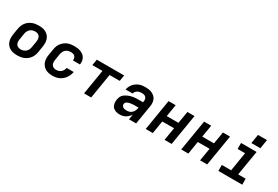

<svg xmlns="http://www.w3.org/2000/svg" viewBox="66 -1773 4069 2808"><g transform="rotate(30 2100.0 -369.0)"><path d="M257 8Q224 8 193 2.5Q162 -3 135.5 -17.5Q109 -32 89.5 -55.5Q70 -79 60.5 -108Q51 -137 50.5 -169Q50 -201 55 -233L72 -333Q76 -360 86.5 -387Q97 -414 114.5 -438Q132 -462 156 -480Q180 -498 207 -509Q234 -520 261.5 -524Q289 -528 317 -528Q349 -528 380.5 -522.5Q412 -517 438.5 -502.5Q465 -488 484.5 -464.5Q504 -441 513.5 -412Q523 -383 523 -351Q523 -319 518 -287L502 -187Q497 -160 487 -133Q477 -106 459.5 -82Q442 -58 418 -40Q394 -22 367 -11Q340 0 312 4Q284 8 257 8ZM258 -93Q280 -93 302.5 -100Q325 -107 343 -122.5Q361 -138 371 -159.5Q381 -181 384 -203L401 -303Q405 -327 403.5 -350Q402 -373 391 -391Q380 -409 359.5 -418Q339 -427 316 -427Q294 -427 271 -420Q248 -413 230.5 -397.5Q213 -382 203 -360.5Q193 -339 189 -317L173 -217Q169 -193 170 -170Q171 -147 182.5 -129Q194 -111 214.5 -102Q235 -93 258 -93Z M855 8Q822 8 791 2.5Q760 -3 734 -18Q708 -33 689 -56Q670 -79 660 -108Q650 -137 650 -169Q650 -201 655 -233L672 -333Q676 -360 686 -387Q696 -414 713.5 -437.5Q731 -461 754.5 -479.5Q778 -498 805 -509Q832 -520 859.5 -524Q887 -528 914 -528Q943 -528 970.5 -524.5Q998 -521 1023 -511.5Q1048 -502 1069.5 -486Q1091 -470 1104 -447Q1117 -424 1121.5 -396.5Q1126 -369 1121 -341Q1121 -340 1120.5 -338.5Q1120 -337 1120 -336H1002Q1002 -337 1002 -337.5Q1002 -338 1002 -338Q1005 -358 1000 -376Q995 -394 982.5 -406Q970 -418 951.5 -422.5Q933 -427 914 -427Q892 -427 869.5 -420Q847 -413 829.5 -397Q812 -381 802.5 -359.5Q793 -338 789 -317L773 -217Q769 -194 770 -171Q771 -148 781.5 -130Q792 -112 812 -102.5Q832 -93 855 -93Q876 -93 897 -99Q918 -105 935.5 -119.5Q953 -134 963.5 -154.5Q974 -175 978 -195H1097Q1092 -168 1081 -141Q1070 -114 1053.5 -90Q1037 -66 1014 -46.5Q991 -27 964.5 -14.5Q938 -2 910 3Q882 8 855 8Z M1384 0 1453 -419H1282L1299 -520H1761L1744 -419H1573L1504 0Z M1987 8Q1953 8 1921.5 -2Q1890 -12 1869.5 -36Q1849 -60 1843.5 -93Q1838 -126 1843 -160Q1847 -181 1855 -202Q1863 -223 1877.5 -239.5Q1892 -256 1911.5 -268.5Q1931 -281 1951 -290Q1971 -299 1992 -304.5Q2013 -310 2034.5 -313.5Q2056 -317 2077 -318Q2098 -319 2118 -319H2196L2199 -338Q2202 -356 2198 -374.5Q2194 -393 2181.5 -405.5Q2169 -418 2151.5 -422.5Q2134 -427 2115 -427Q2097 -427 2079 -424Q2061 -421 2044.5 -411.5Q2028 -402 2015.5 -386.5Q2003 -371 2000 -353H1881Q1886 -378 1897.5 -402.5Q1909 -427 1926 -448Q1943 -469 1965.5 -485Q1988 -501 2013 -511Q2038 -521 2063.5 -524.5Q2089 -528 2114 -528Q2144 -528 2173 -524Q2202 -520 2227.5 -508.5Q2253 -497 2273.5 -478.5Q2294 -460 2305.5 -434.5Q2317 -409 2319 -380Q2321 -351 2316 -321L2263 0H2143L2157 -88Q2144 -66 2125 -47.5Q2106 -29 2083.5 -16Q2061 -3 2036 2.5Q2011 8 1987 8ZM2050 -93Q2073 -93 2096.5 -101Q2120 -109 2137.5 -127Q2155 -145 2164.5 -167.5Q2174 -190 2178 -213L2179 -218H2118Q2108 -218 2097 -217.5Q2086 -217 2075 -216Q2064 -215 2053 -213.5Q2042 -212 2031.5 -210Q2021 -208 2010 -204Q1999 -200 1989 -194.5Q1979 -189 1972 -179.5Q1965 -170 1963 -159Q1960 -143 1967.5 -128.5Q1975 -114 1988.5 -106Q2002 -98 2018 -95.5Q2034 -93 2050 -93Z M2425 0 2511 -520H2631L2597 -317H2795L2829 -520H2949L2863 0H2743L2779 -216H2580L2545 0Z M3025 0 3111 -520H3231L3197 -317H3395L3429 -520H3549L3463 0H3343L3379 -216H3180L3145 0Z M3652 0V-101H3809L3861 -419H3735V-520H3998L3928 -101H4055V0ZM4018 -594H3866L3891 -746H4043Z"/></g></svg>

Font: Iosevka SS04 Extended Oblique
Style: Bold
Weight: 700
Width: 7
Italic angle: -9°
Monospace: yes
Designer: Belleve Invis
Foundry: Belleve Invis
Version: Version 19.0.0; ttfautohint (v1.8.4)